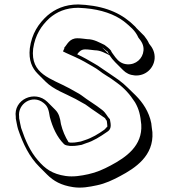

<svg xmlns="http://www.w3.org/2000/svg" viewBox="-20 -726 765 863"><path d="M327 -482C335 -493 344 -504 363 -504C378 -504 393 -501 406 -500C432 -500 453 -487 472 -478C479 -467 489 -455 498 -446L533 -411C547 -397 563 -389 585 -387C633 -383 671 -418 675 -462C677 -490 666 -511 650 -530C645 -542 637 -554 628 -565L593 -600C591 -603 588 -606 586 -608C532 -662 463 -695 364 -704L332 -706C271 -706 227 -685 193 -656C153 -620 123 -575 114 -509C108 -455 124 -420 150 -394L185 -359C221 -323 275 -305 320 -281L352 -263C360 -259 367 -255 373 -250C398 -231 426 -214 452 -195C454 -191 458 -185 460 -183L462 -166C462 -163 462 -161 463 -158C458 -153 455 -148 449 -143C424 -125 393 -106 361 -96L343 -90C329 -88 320 -85 305 -85H296C293 -86 290 -86 288 -87C273 -111 261 -139 254 -168C250 -196 245 -216 228 -233L193 -268C137 -323 39 -279 51 -200V-193C54 -179 57 -159 61 -146C84 -78 112 -21 157 24L192 59C221 88 255 107 308 115C346 121 382 114 415 107C454 99 487 83 519 66C589 29 672 -26 665 -132C664 -142 660 -165 660 -172C650 -224 621 -266 590 -297L554 -332C542 -344 528 -356 513 -367L487 -385C471 -396 454 -407 437 -419C416 -435 389 -448 366 -462C353 -469 340 -476 327 -482ZM470 -482 440 -512C441 -512 441 -512 442 -511C446 -508 452 -503 459 -497C462 -496 464 -494 465 -492V-491C467 -488 468 -485 470 -482ZM441 -209 430 -220C434 -217 438 -213 441 -209ZM269 -512V-508L263 -495L277 -488C304 -476 334 -463 359 -449C382 -435 409 -422 428 -407C444 -394 463 -384 479 -373L504 -355C539 -330 563 -303 587 -266C605 -235 611 -208 615 -166C621 -71 547 -19 477 18C445 35 414 49 377 57C345 64 310 70 275 65C215 56 183 33 150 -6C116 -45 94 -94 75 -151C72 -161 69 -182 66 -195V-201C58 -260 126 -303 175 -264C195 -249 199 -232 204 -200C216 -154 236 -110 267 -79C275 -71 286 -72 295 -70H305C322 -70 334 -73 347 -75L366 -82C400 -92 432 -113 458 -131C467 -137 481 -144 477 -172L474 -190C461 -203 457 -218 439 -232C409 -256 375 -275 347 -297C340 -302 332 -307 324 -311L292 -329C209 -374 116 -392 129 -507C138 -569 166 -611 203 -645C235 -672 275 -691 332 -691L363 -689C434 -683 495 -662 537 -630C565 -607 588 -589 602 -557C617 -539 627 -522 625 -499C622 -463 591 -434 551 -437C528 -439 513 -450 499 -468C493 -477 485 -486 480 -495V-497C472 -508 458 -518 450 -524C428 -534 403 -550 372 -550C360 -551 345 -554 328 -554C291 -554 282 -525 269 -512Z"/></svg>

Font: Blanket
Style: Poster
Weight: 900
Foundry: Cannot Into Space Fonts
Version: Version 0.9